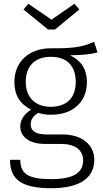

<svg xmlns="http://www.w3.org/2000/svg" viewBox="-20 -789 546 1014"><path d="M373 -769 252 -685 130 -769 104 -739 234 -633H270L399 -739ZM477 -568C426 -547 388 -532 248 -534C133 -534 56 -462 56 -357C56 -287 84 -241 144 -210C108 -187 87 -156 87 -121C87 -71 129 -29 216 -29H301C375 -29 419 2 419 58C419 120 373 157 251 157C126 157 88 128 87 55H33C33 159 93 205 251 205C404 205 478 149 478 55C478 -23 414 -79 310 -79H225C162 -79 142 -102 142 -133C142 -157 157 -179 182 -193C202 -186 225 -183 250 -183C368 -183 439 -253 439 -355C439 -427 405 -471 350 -497C413 -498 459 -502 495 -512ZM248 -489C337 -489 380 -438 380 -356C380 -273 333 -225 248 -225C168 -225 116 -273 116 -357C116 -434 159 -489 248 -489Z"/></svg>

Font: FiraGO Light
Style: Regular
Weight: 300
Designer: bBox Type
Foundry: bBox Type GmbH
Version: Version 1.001;PS 001.001;hotconv 1.0.88;makeotf.lib2.5.64775